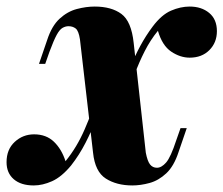

<svg xmlns="http://www.w3.org/2000/svg" viewBox="-64 -552 682 586"><path d="M381 -86Q386 -60 394 -50Q402 -40 415 -40Q429 -40 443 -56Q457 -72 474 -124L487 -161H506L481 -88Q467 -45 443.5 -23Q420 -1 392.5 6.5Q365 14 340 14Q292 14 259 -7Q226 -28 220 -86L180 -432Q176 -458 167 -465Q158 -472 145 -472Q136 -472 127 -467Q118 -462 109 -445.5Q100 -429 87 -394L74 -357H55L80 -430Q94 -473 118 -495Q142 -517 170.5 -524.5Q199 -532 225 -532Q276 -532 306.5 -509.5Q337 -487 344 -421ZM418 -458Q395 -430 377.5 -395.5Q360 -361 347.5 -326.5Q335 -292 327 -263Q327 -263 317 -263.5Q307 -264 307 -264Q310 -274 317 -297Q324 -320 335.5 -350Q347 -380 364 -411.5Q381 -443 402 -471Q429 -507 458 -519.5Q487 -532 515 -532Q551 -532 574.5 -512.5Q598 -493 598 -457Q598 -422 575 -399Q552 -376 515 -376Q486 -376 458.5 -394.5Q431 -413 418 -458ZM136 -60Q171 -103 194.5 -157.5Q218 -212 231 -255Q231 -255 240.5 -254Q250 -253 250 -253Q243 -226 229.5 -189.5Q216 -153 197 -116Q178 -79 153 -47Q124 -12 95 1Q66 14 39 14Q0 14 -22 -5Q-44 -24 -44 -57Q-44 -96 -19 -119Q6 -142 40 -142Q77 -142 100.5 -119.5Q124 -97 136 -60Z"/></svg>

Font: Playfair Display ExtraBold
Style: Italic
Weight: 800
Italic angle: -14°
Designer: Claus Eggers Sørensen
Foundry: Claus Eggers Sørensen
Version: Version 1.203